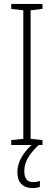

<svg xmlns="http://www.w3.org/2000/svg" viewBox="-20 -734 272 972"><path d="M195 0H37V-25L98 -31V-682L37 -689V-714H195V-689L135 -682V-31L195 -25ZM103 132Q103 188 148 188Q158 188 167.5 186Q177 184 182 182V212Q175 215 165 216.5Q155 218 144 218Q108 218 88 197.5Q68 177 68 138Q68 98 90 60.5Q112 23 151 -10L176 0Q138 36 120.5 67Q103 98 103 132Z"/></svg>

Font: Noto Sans Gurmukhi ExtraCondensed ExtraLight
Style: Regular
Weight: 200
Width: 2
Designer: Jelle Bosma - Monotype Design Team
Foundry: Monotype Imaging Inc.
Version: Version 2.004; ttfautohint (v1.8.4.7-5d5b)